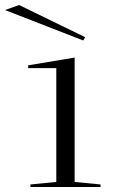

<svg xmlns="http://www.w3.org/2000/svg" viewBox="-40 -744 483 764"><path d="M81 0V-10L184 -20V-473H72V-484L257 -515V-20L360 -10V0ZM291 -583 -20 -704 36 -724 299 -596Z"/></svg>

Font: Kalnia Expanded ExtraLight
Style: Regular
Weight: 250
Width: 7
Designer: Frida Medrano
Foundry: Frida Medrano
Version: Version 1.105